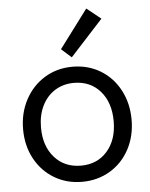

<svg xmlns="http://www.w3.org/2000/svg" viewBox="-55 -821 683 876"><g transform="rotate(-5 286.5 -383.0)"><path d="M38 -252Q38 -327 70.5 -387.5Q103 -448 159.5 -482.5Q216 -517 287 -517Q358 -517 414.5 -483Q471 -449 503 -388.5Q535 -328 535 -253Q535 -178 503 -118Q471 -58 414 -24Q357 10 286 10Q215 10 158.5 -24Q102 -58 70 -117.5Q38 -177 38 -252ZM453 -253Q453 -339 407.5 -391Q362 -443 287 -443Q238 -443 200 -419Q162 -395 141 -352Q120 -309 120 -253Q120 -168 166 -116Q212 -64 287 -64Q362 -64 407.5 -116Q453 -168 453 -253ZM242 -601 373 -776 438 -724 288 -560Z"/></g></svg>

Font: Bellota
Style: Bold
Weight: 700
Designer: Kemie Guaida
Foundry: Kemie Guaida
Version: Version 4.001